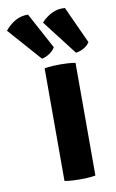

<svg xmlns="http://www.w3.org/2000/svg" viewBox="-163 -870 560 924"><g transform="rotate(-10 117.0 -407.5)"><path d="M76 -550.5Q94 -554 116.8 -555Q139.5 -556 153 -556Q167.5 -556 187.8 -555Q208 -554 227 -550.5V0Q208 3.5 187.8 4.5Q167.5 5.5 153 5.5Q139.5 5.5 116.8 4.5Q94 3.5 76 0ZM222.5 -819.5 305.5 -638Q296 -622 275.5 -610.8Q255 -599.5 237.5 -598.5L106.5 -768.5Q127 -791.5 156.5 -807Q186 -822.5 222.5 -819.5ZM42 -819 137 -643Q128 -626 108.2 -613.5Q88.5 -601 71.5 -598.5L-71 -760Q-52 -784.5 -23.2 -802Q5.5 -819.5 42 -819Z"/></g></svg>

Font: Signika Negative SC
Style: Bold
Weight: 700
Designer: Anna Giedryś
Foundry: Anna Giedryś
Version: Version 2.000; ttfautohint (v1.8.3) -l 8 -r 50 -G 200 -x 9 -